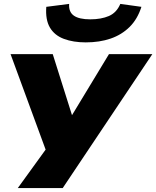

<svg xmlns="http://www.w3.org/2000/svg" viewBox="-20 -783 800 983"><path d="M71 180 223 -30 236 44 34 -506H250L350 -189H346L538 -506H760L301 180ZM419 -566Q355 -566 307 -584Q259 -602 235.5 -642Q212 -682 217 -748L334 -763Q331 -722 358 -703Q385 -684 442 -684Q498 -684 537.5 -701Q577 -718 596 -763L704 -748Q684 -685 643.5 -645Q603 -605 546.5 -585.5Q490 -566 419 -566Z"/></svg>

Font: Nunito Sans 7pt Expanded Black
Style: Italic
Weight: 900
Width: 7
Italic angle: -9°
Designer: Vernon Adams
Foundry: Vernon Adams
Version: Version 3.101;gftools[0.9.27]